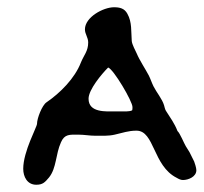

<svg xmlns="http://www.w3.org/2000/svg" viewBox="-20 -626 561 529"><path d="M356 -266C406 -266 401 -169 467 -136C472 -133 478 -130 484 -130C499 -130 521 -139 521 -157C521 -163 517 -176 515 -181C513 -186 510 -190 508 -195L502 -207L492 -223C487 -231 476 -259 469 -265C461 -286 449 -302 437 -321C435 -324 433 -332 432 -336C427 -353 411 -372 403 -388C398 -398 395 -408 390 -418C381 -435 364 -461 357 -478C353 -487 344 -503 343 -513C341 -539 344 -565 331 -588C323 -603 310 -606 294 -606C265 -606 214 -579 214 -545C214 -532 223 -523 223 -509C223 -485 211 -474 203 -454C186 -410 146 -370 108 -344C96 -336 82 -300 82 -285C82 -276 44 -209 44 -161C44 -139 55 -117 80 -117C98 -117 104 -124 115 -137C136 -163 133 -201 148 -234C158 -257 172 -255 196 -255C212 -255 227 -252 242 -252C260 -252 279 -251 296 -255C318 -260 334 -266 356 -266ZM224 -354C224 -379 260 -422 278 -440C293 -435 345 -347 345 -331C345 -328 345 -324 344 -322C337 -318 319 -319 312 -319H299C272 -319 224 -315 224 -354Z"/></svg>

Font: ChillLongCangKaiShu Bold
Style: Regular
Weight: 700
Version: Version 3.500;Glyphs 3.1.1 (3135)